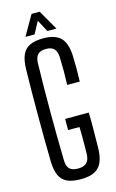

<svg xmlns="http://www.w3.org/2000/svg" viewBox="-143 -1011 646 1072"><g transform="rotate(-15 180.0 -474.5)"><path d="M184.6 7.2Q135.7 7.2 106.1 -6.7Q76.5 -20.6 62.7 -50.9Q48.8 -81.2 47.5 -129.8Q46 -196.4 45.5 -263.9Q44.9 -331.4 44.9 -398.9Q44.9 -466.4 45.5 -533.7Q46 -601 47.5 -667.4Q48.9 -717.9 62.9 -748.6Q76.9 -779.3 106.5 -793.3Q136.1 -807.2 183.8 -807.2Q252.7 -807.2 284.2 -775.5Q315.8 -743.7 319.1 -670.8Q320.6 -633.5 320.6 -596.2Q320.6 -558.9 319.1 -521.1H246.6Q248.1 -560.6 248.1 -601.6Q248.1 -642.7 246.6 -682.1Q245.1 -715.3 229.9 -730.6Q214.7 -746 183.8 -746Q151.6 -746 136.4 -730.6Q121.1 -715.3 120 -682.1Q118.2 -611.3 117.5 -540.8Q116.8 -470.4 116.8 -400.3Q116.8 -330.2 117.5 -260Q118.2 -189.7 120 -118.5Q120.7 -85.2 136 -69.8Q151.2 -54.4 184.6 -54.4Q217.5 -54.4 234.1 -69.8Q250.8 -85.2 252 -118.5Q252.6 -144.3 252.9 -171Q253.1 -197.7 252.9 -224.2Q252.6 -250.7 252 -276.5H186.3V-340.9H322.9Q324.2 -302.2 323.9 -250.1Q323.6 -198.1 322.3 -129.8Q319.7 -56.8 287.6 -24.8Q255.5 7.2 184.6 7.2ZM90.8 -840.6 156.9 -955.8H203.9L270 -840.6H217.4L180.8 -909.7L143.5 -840.6Z"/></g></svg>

Font: Big Shoulders Thin
Style: Regular
Weight: 100
Designer: Patric King
Foundry: XO Type Co
Version: Version 2.002